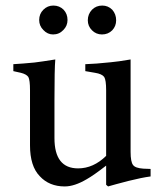

<svg xmlns="http://www.w3.org/2000/svg" viewBox="-20 -659 575 691"><path d="M171 -535Q151 -535 136 -551Q121 -566 121 -587Q121 -609 136 -624Q151 -639 172 -639Q194 -639 209 -624Q223 -609 223 -587Q223 -566 208 -551Q193 -535 171 -535ZM347 -535Q326 -535 311 -550Q296 -565 296 -586Q296 -608 311 -624Q326 -639 348 -639Q369 -639 384 -624Q398 -608 398 -586Q398 -565 384 -550Q369 -535 347 -535ZM522 -51V-24Q491 -20 443 -8Q389 6 369 12L362 6V-63Q317 -28 292 -14Q248 12 213 12Q157 12 123 -25Q88 -61 88 -136V-334Q88 -371 82 -382Q75 -392 55 -397L28 -403V-428Q63 -430 104 -434Q129 -437 179 -445Q176 -412 176 -299V-162Q176 -53 261 -53Q316 -53 362 -98V-334Q362 -371 355 -382Q347 -393 322 -397L287 -403V-428Q322 -429 379 -435Q403 -437 450 -445V-113Q450 -76 459 -65Q467 -54 496 -52Z"/></svg>

Font: Triodion
Style: Regular
Weight: 400
Version: Version 1.201; ttfautohint (v1.8.4.7-5d5b)